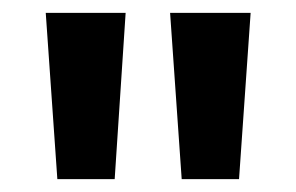

<svg xmlns="http://www.w3.org/2000/svg" viewBox="-20 -734 459 298"><path d="M175 -714H51L69 -456H158ZM369 -714H244L262 -456H351Z"/></svg>

Font: Noto Sans Myanmar UI ExtraCondensed SemiBold
Style: Regular
Weight: 600
Width: 2
Designer: Monotype Design Team
Foundry: Monotype Imaging Inc.
Version: Version 2.103